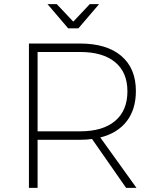

<svg xmlns="http://www.w3.org/2000/svg" viewBox="-20 -910 762 930"><path d="M359.9 -772.9H310.1L210 -890.1H254.9L335 -805.2L415 -890.1H460ZM641.1 0H590.8L425.8 -236.8Q400.4 -232.9 367.2 -232.9H162.1V0H120.1V-699.2H367.2Q496.6 -699.2 567.4 -639.2Q638.2 -579.1 638.2 -469.2Q638.2 -380.4 593.8 -322.8Q549.3 -265.1 465.8 -244.1ZM162.1 -273.9H368.2Q478 -273.9 537.6 -324.2Q597.2 -374.5 597.2 -467.8Q597.2 -559.6 537.6 -608.9Q478 -658.2 368.2 -658.2H162.1Z"/></svg>

Font: Montserrat-Arabic ExtraLight
Style: Regular
Weight: 275
Designer: Mohamed Gaber
Foundry: Kief Type Foundry
Version: Version 5.008;PS 005.008;hotconv 1.0.88;makeotf.lib2.5.64775